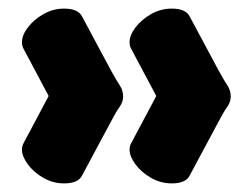

<svg xmlns="http://www.w3.org/2000/svg" viewBox="-20 -500 577 446"><path d="M379 -74Q353 -74 330.5 -87Q308 -100 294.5 -118.5Q281 -137 281 -152Q281 -160 284 -166L343 -277L284 -388Q281 -394 281 -402Q281 -418 294.5 -436Q308 -454 330.5 -467Q353 -480 379 -480Q412 -480 421 -461L488 -336Q500 -314 508 -302Q516 -290 516 -276Q516 -263 508 -252Q500 -241 488 -218L421 -93Q412 -74 379 -74ZM129 -74Q103 -74 80.5 -87Q58 -100 44.5 -118.5Q31 -137 31 -152Q31 -160 34 -166L93 -277L34 -388Q31 -394 31 -402Q31 -418 44.5 -436Q58 -454 80.5 -467Q103 -480 129 -480Q162 -480 171 -461L238 -336Q250 -314 258 -302Q266 -290 266 -276Q266 -263 258 -252Q250 -241 238 -218L171 -93Q162 -74 129 -74Z"/></svg>

Font: Dosis ExtraBold
Style: Regular
Weight: 800
Designer: EdgarTolentino, PabloImpallari, IginoMarini
Foundry: EdgarTolentino, PabloImpallari, IginoMarini
Version: Version 3.001; ttfautohint (v1.8.2)